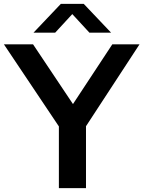

<svg xmlns="http://www.w3.org/2000/svg" viewBox="-41 -968 738 988"><path d="M262 0V-317.5L-21 -740H129L334.5 -432.5L537 -740H677L401.5 -318.5V0ZM131.5 -800 272 -948H390L530.5 -800H419L331 -895.5L243 -800Z"/></svg>

Font: Encode Sans SmExp SmBold
Style: Regular
Weight: 600
Width: 6
Designer: Multiple Designers
Foundry: Impallari Type
Version: Version 3.002; ttfautohint (v1.8.3) -l 8 -r 50 -G 200 -x 14 